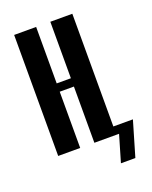

<svg xmlns="http://www.w3.org/2000/svg" viewBox="-118 -562 586 738"><g transform="rotate(-20 174.5 -193.0)"><path d="M121 -495V-264H179V-495H269V0H179V-230H121V0H31V-495ZM248 109 280 0H267V-34H349L307 109Z"/></g></svg>

Font: Moniqa ExtBd Cond Paragraph
Style: Regular
Weight: 800
Width: 3
Designer: Rajesh Rajput
Foundry: Rajesh Rajput
Version: Version 1.000